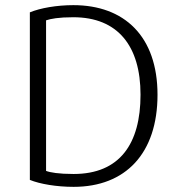

<svg xmlns="http://www.w3.org/2000/svg" viewBox="-20 -718 686 746"><path d="M96 -670V-19C135 -3 200 8 266 8C468 8 592 -122 592 -350C592 -577 463 -698 265 -698C201 -698 137 -687 96 -670ZM265 -651C438 -651 526 -539 526 -350C526 -159 445 -42 266 -42C208 -42 174 -48 159 -54V-639C177 -645 207 -651 265 -651Z"/></svg>

Font: Repo Light
Style: Regular
Weight: 300
Designer: Stefan Peev
Foundry: Context Ltd
Version: Version 001.502